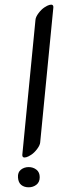

<svg xmlns="http://www.w3.org/2000/svg" viewBox="-20 -778 247 817"><path d="M190 -757Q208 -762 207 -746L151 -172Q150 -160 138 -144Q126 -128 113 -119.5Q100 -111 92 -109Q74 -104 75 -120L131 -694Q132 -706 144 -722Q156 -738 169 -746.5Q182 -755 190 -757ZM135 8Q121 19 102 19Q83 19 70.5 9Q58 -1 56.5 -23Q55 -45 69 -56Q83 -67 102 -67Q121 -67 135 -56Q149 -45 149 -24Q149 -3 135 8Z"/></svg>

Font: Kavivanar
Style: Regular
Weight: 400
Designer: Tharique Azeez
Foundry: Tharique Azeez
Version: Version 1.88